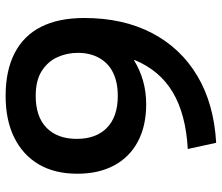

<svg xmlns="http://www.w3.org/2000/svg" viewBox="-73 -707 789 683"><g transform="rotate(-90 321.5 -365.5)"><path d="M322 -740Q412 -740 474 -708Q536 -676 567.5 -614Q599 -552 599 -460Q599 -322 545.5 -219.5Q492 -117 393 -58Q294 1 155 9L133 -92Q257 -99 335 -145.5Q413 -192 450 -282L448 -283Q414 -262 375 -251Q336 -240 292 -240Q215 -240 159.5 -269.5Q104 -299 74.5 -354Q45 -409 45 -485Q45 -565 78 -621.5Q111 -678 173 -709Q235 -740 322 -740ZM322 -633Q248 -633 208.5 -594.5Q169 -556 169 -487Q169 -418 208.5 -379.5Q248 -341 322 -341Q370 -341 404 -357.5Q438 -374 456.5 -406.5Q475 -439 475 -483Q475 -522 459.5 -556Q444 -590 410.5 -611.5Q377 -633 322 -633Z"/></g></svg>

Font: M PLUS 2 SemiBold
Style: Regular
Weight: 600
Designer: Coji Morishita
Foundry: UNDERFOREST DESIGN
Version: Version 1.001